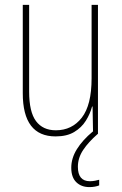

<svg xmlns="http://www.w3.org/2000/svg" viewBox="-20 -640 498 784"><path d="M380 -620V-93H360L358 -205H356Q348 -175 330.5 -147Q313 -119 283 -101Q253 -83 207 -83Q73 -83 73 -259V-620H99V-266Q99 -183 127 -145.5Q155 -108 208 -108Q274 -108 314 -159.5Q354 -211 354 -320V-620ZM298 41Q298 100 347 100Q357 100 368 98Q379 96 385 94V117Q378 120 367.5 122Q357 124 345 124Q312 124 291.5 104Q271 84 271 45Q271 6 294 -31Q317 -68 359 -103L379 -93Q341 -60 319.5 -27.5Q298 5 298 41Z"/></svg>

Font: Noto Sans Kannada UI Condensed Thin
Style: Regular
Weight: 100
Width: 3
Designer: Jelle Bosma - Monotype Design Team
Foundry: Monotype Imaging Inc.
Version: Version 2.005; ttfautohint (v1.8.4.7-5d5b)